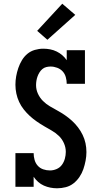

<svg xmlns="http://www.w3.org/2000/svg" viewBox="-20 -1005 540 1033"><path d="M287 8Q269 8 251 4.5Q233 1 216 -6.5Q199 -14 185 -26.5Q171 -39 161 -54V0H63V-181H161Q161 -163 166 -145Q171 -127 183 -113.5Q195 -100 212.5 -94Q230 -88 249 -88Q267 -88 284.5 -95.5Q302 -103 313 -118Q324 -133 329 -151.5Q334 -170 334 -188Q334 -212 324 -234.5Q314 -257 297 -273.5Q280 -290 259 -302Q238 -314 217.5 -326Q197 -338 177.5 -351.5Q158 -365 140.5 -381Q123 -397 108 -416Q93 -435 83 -456.5Q73 -478 68 -501.5Q63 -525 63 -549Q63 -572 67 -594.5Q71 -617 78.5 -639Q86 -661 98 -681Q110 -701 127.5 -715.5Q145 -730 167.5 -736.5Q190 -743 213 -743Q232 -743 250 -739.5Q268 -736 284.5 -728Q301 -720 315 -708Q329 -696 339 -681V-735H437V-554H339Q339 -572 334 -590Q329 -608 317 -621Q305 -634 287.5 -640.5Q270 -647 252 -647Q240 -647 228.5 -644Q217 -641 208 -633.5Q199 -626 192.5 -615.5Q186 -605 182 -594Q178 -583 176 -571Q174 -559 174 -547Q174 -523 184 -501Q194 -479 211 -462Q228 -445 248.5 -433Q269 -421 290 -409.5Q311 -398 330.5 -384.5Q350 -371 367.5 -355Q385 -339 399.5 -320Q414 -301 424.5 -279.5Q435 -258 440 -234.5Q445 -211 445 -187Q445 -164 440.5 -140.5Q436 -117 428.5 -95Q421 -73 407.5 -53Q394 -33 375.5 -18.5Q357 -4 334 2Q311 8 287 8ZM235 -791 180 -839 315 -985 385 -925Z"/></svg>

Font: Iosevka Slab
Style: Bold
Weight: 700
Monospace: yes
Designer: Belleve Invis
Foundry: Belleve Invis
Version: Version 11.1.1; ttfautohint (v1.8.3)